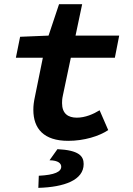

<svg xmlns="http://www.w3.org/2000/svg" viewBox="-20 -668 640 927"><path d="M309.2 12C385.8 12 458.4 -10.3 502.5 -39.9L460.9 -135.6C431 -117.1 391.6 -99.9 350.8 -99.9C308.8 -99.9 279.6 -119.5 279.6 -170C279.6 -180.8 279.8 -190.2 283.8 -208.2L322 -389.4H534.6L555.5 -496.1H344.7L376.7 -647.8H265.1L214.4 -496.1L77.1 -490.4L56.7 -389.4H186.9L149 -203C143.2 -176.4 141 -158.1 141 -137.8C141 -46.9 191.3 12 309.2 12ZM165.1 239C290.6 235.5 383.9 201.5 383.9 124C383.9 85.8 361.3 57.1 257.3 52.2L219.1 105.8C262.4 106.4 275.6 121.8 275.6 136.9C275.6 160.8 245.1 176.8 167.3 180.5L165.1 239Z"/></svg>

Font: Source Code Variable
Style: Italic
Weight: 400
Italic angle: -11°
Monospace: yes
Designer: Paul D. Hunt, Teo Tuominen
Foundry: Adobe Systems Incorporated
Version: Version 1.005;PS 1.0;hotconv 16.6.54;makeotf.lib2.5.65590